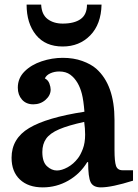

<svg xmlns="http://www.w3.org/2000/svg" viewBox="-20 -800 595 830"><path d="M30 -118Q30 -201 106 -246.5Q182 -292 345 -317Q341 -367 334 -394Q327 -421 316 -440Q303 -463 284 -477Q265 -491 236 -491Q215 -491 197.5 -483Q180 -475 174 -461Q188 -454 193.5 -439Q199 -424 199 -413Q199 -388 177 -368.5Q155 -349 124 -349Q93 -349 75 -369.5Q57 -390 57 -421Q57 -462 86 -491Q115 -520 160 -535Q205 -550 251 -550Q298 -550 335.5 -536.5Q373 -523 396 -503Q475 -433 475 -281V-151Q475 -102 481.5 -83Q488 -64 510 -64H555V-19Q463 10 416 10Q383 10 372 -12Q361 -34 361 -99H357Q326 -48 275 -19Q224 10 165 10Q102 10 66 -24Q30 -58 30 -118ZM226 -63Q247 -63 272.5 -77Q298 -91 317 -116Q328 -130 338 -156Q348 -182 348 -218Q348 -230 347 -245Q346 -260 344 -273Q275 -258 235.5 -241Q196 -224 179.5 -200.5Q163 -177 163 -143Q163 -100 183 -81.5Q203 -63 226 -63ZM419 -780H356Q356 -737 328.5 -717.5Q301 -698 251 -698Q212 -698 186 -717.5Q160 -737 158 -780H95Q95 -699 135.5 -649Q176 -599 251 -599Q323 -599 370 -647Q417 -695 419 -780Z"/></svg>

Font: Domine
Style: Bold
Weight: 700
Designer: Pablo Impallari, Rodrigo Fuenzalida, Brenda Gallo
Foundry: Pablo Impallari, Rodrigo Fuenzalida, Brenda Gallo
Version: Version 2.000